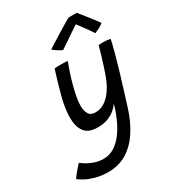

<svg xmlns="http://www.w3.org/2000/svg" viewBox="-345 -854 1116 1241"><g transform="rotate(-30 213.0 -233.0)"><path d="M91.1 263.9Q44.8 263.9 4.6 253.6Q-35.7 243.2 -65.8 227.9Q-95.9 212.7 -112.6 198.7Q-108.1 191.5 -99.5 180.2Q-90.9 169 -80.6 156.7Q-70.2 144.3 -60.6 133.3Q-50.9 122.2 -44.5 116.1Q-33.6 125.8 -10.9 139.6Q11.9 153.4 42.7 163.9Q73.4 174.5 107.4 174.5Q152.2 174.5 189.2 151.2Q226.1 127.8 255.4 88.1Q284.7 48.3 306.6 -1.5Q328.6 -51.2 343 -104.4Q331.6 -84.8 309.3 -65.3Q287.1 -45.8 254 -33Q221 -20.2 176.8 -20.2Q108.2 -20.2 79.8 -58.9Q51.3 -97.6 51.3 -163.2Q51.3 -230.3 73.7 -315.4Q96.1 -400.6 124.6 -489.6Q131.5 -491.1 144.1 -491.7Q156.7 -492.2 170.4 -492.2Q186.9 -492.2 202 -491.4Q217.1 -490.7 222.4 -489.1Q210.9 -459.4 198.1 -420.8Q185.4 -382.3 174.2 -341.5Q163.1 -300.6 156.1 -263.1Q149 -225.5 149 -197.2Q149 -159.9 163.1 -135.8Q177.1 -111.8 213.1 -111.8Q250.6 -111.8 283.5 -133.4Q316.5 -155 344.1 -196.8Q371.6 -238.7 391.8 -299.2Q400.2 -322.9 409.4 -352.1Q418.7 -381.2 426.8 -408.6Q434.9 -436 440.3 -455.3Q445.8 -474.6 446.6 -478.5Q454.6 -479.5 463.2 -479.9Q471.9 -480.4 480.4 -480.4Q511 -480.4 534.4 -474.4Q525.2 -433.4 509.6 -374.7Q496.7 -326.8 479.5 -268.8Q462.3 -210.9 443.2 -149.2Q424.2 -87.4 405.2 -28Q378.1 57.2 335.1 123.1Q292.1 189 231.8 226.5Q171.4 263.9 91.1 263.9ZM428.6 -729.8Q443.8 -711.5 463 -687.2Q482.1 -662.9 501.3 -638.2Q520.6 -613.6 534.8 -593.4Q519.7 -580.9 500.9 -571.3Q482.1 -561.8 466.8 -555.9Q458.1 -570.2 444.9 -588.8Q431.8 -607.4 418.2 -625.7Q404.8 -643.9 394.6 -657.2Q384.5 -670.5 381.7 -673.7H392.6Q387.1 -670.1 368.2 -657.4Q349.2 -644.7 323.8 -627.5Q298.5 -610.3 273.8 -593.6Q249.2 -576.8 231.9 -565.4Q224.5 -568.4 211.4 -575.6Q198.2 -582.8 185.9 -591.6Q173.6 -600.4 167.3 -607.4Q193.4 -624.4 223.6 -643.3Q253.7 -662.2 282.4 -679.8Q311.2 -697.4 333.4 -710.8Q355.7 -724.1 365.9 -729.7Q372 -729.9 384 -730.1Q396.1 -730.2 408.7 -730.2Q421.4 -730.1 428.6 -729.8Z"/></g></svg>

Font: Grandstander Thin
Style: Italic
Weight: 100
Italic angle: -15°
Designer: Tyler Finck
Foundry: Etcetera Type Co
Version: Version 1.200